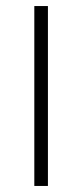

<svg xmlns="http://www.w3.org/2000/svg" viewBox="-20 -615 272 635"><path d="M93.5 0V-595H138.5V0Z"/></svg>

Font: Encode Sans SC Condensed Thin ExtraLight
Style: Regular
Weight: 250
Version: Version 3.002